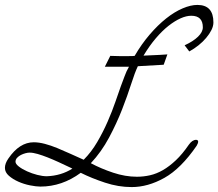

<svg xmlns="http://www.w3.org/2000/svg" viewBox="-20 -738 887 780"><path d="M428 -511Q450 -510 467 -510Q484 -510 497 -510Q523 -510 527 -511Q555 -559 588 -597.5Q621 -636 655 -663Q689 -690 722 -704Q755 -718 782 -718Q847 -718 847 -647Q847 -632 839 -616Q831 -600 817.5 -584Q804 -568 786.5 -554Q769 -540 749 -529L730 -554Q765 -570 784.5 -589Q804 -608 804 -627Q804 -674 757 -674Q737 -674 713.5 -663.5Q690 -653 664.5 -633Q639 -613 613 -582.5Q587 -552 563 -512Q605 -514 629 -515Q653 -516 660 -517L645 -475Q559 -470 540 -469Q528 -444 513 -397Q498 -350 476 -293.5Q454 -237 423 -179Q392 -121 349 -75Q390 -53 439.5 -36.5Q489 -20 536 -20Q563 -20 589.5 -26Q616 -32 642 -47Q668 -62 694.5 -87Q721 -112 747 -150Q761 -170 777 -170Q785 -169 785 -163Q785 -156 779 -146Q715 -53 648 -15.5Q581 22 515 22Q461 22 406.5 4Q352 -14 308 -36Q232 20 144 20Q127 20 102 15Q77 10 54.5 0Q32 -10 16 -24Q0 -38 0 -56Q0 -74 14 -94Q59 -160 117 -160Q138 -160 162.5 -153.5Q187 -147 212.5 -136.5Q238 -126 265.5 -113.5Q293 -101 320 -89Q351 -120 375 -161Q399 -202 417.5 -244.5Q436 -287 449 -325Q462 -363 471 -388Q479 -408 486 -428Q493 -448 504 -467H406ZM170 -22Q228 -24 274 -53L266 -57Q243 -68 219 -79Q195 -90 173.5 -98.5Q152 -107 133 -112.5Q114 -118 100 -118Q93 -118 83.5 -115.5Q74 -113 65 -108.5Q56 -104 49.5 -97Q43 -90 43 -81Q43 -72 56.5 -61.5Q70 -51 90 -42Q110 -33 131.5 -27.5Q153 -22 170 -22Z"/></svg>

Font: Discipuli Britannica
Style: Regular
Weight: 400
Designer: Peter Wiegel
Foundry: Peter Wiegel
Version: Version 0.001 2009